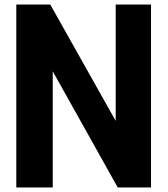

<svg xmlns="http://www.w3.org/2000/svg" viewBox="-20 -692 741 848"><path d="M202 -672 491 -158V-672H647V136H500L213 -377V136H52V-672Z"/></svg>

Font: Cafe24 Ohsquare
Style: Bold
Weight: 700
Designer: Cafe24 thkim, hmlim, mnelim, nhlee, sslee, sskim, smlim, yjkim, sdjeong, hskwak & 4IRTF
Foundry: Cafe24
Version: Version 1.000